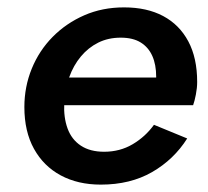

<svg xmlns="http://www.w3.org/2000/svg" viewBox="-20 -490 563 520"><path d="M253 10Q333 10 392 -24Q451 -58 487 -115L397 -152Q374 -120 339.5 -99.5Q305 -79 262 -79Q224 -79 199 -95.5Q174 -112 163 -142Q152 -172 154 -211Q156 -249 167.5 -281Q179 -313 199 -337Q219 -361 246 -374.5Q273 -388 307 -388Q340 -388 361 -375Q382 -362 392.5 -338.5Q403 -315 403 -282Q403 -270 399 -257.5Q395 -245 390 -234L423 -280H106V-205H503Q507 -216 510.5 -234Q514 -252 514 -268Q514 -333 490 -378Q466 -423 422 -446.5Q378 -470 316 -470Q257 -470 208 -448.5Q159 -427 122.5 -390Q86 -353 66 -304Q46 -255 46 -200Q46 -134 72 -87Q98 -40 144.5 -15Q191 10 253 10Z"/></svg>

Font: Jost Medium
Style: Italic
Weight: 500
Italic angle: -5°
Version: Version 3.710